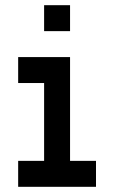

<svg xmlns="http://www.w3.org/2000/svg" viewBox="-20 -720 440 740"><path d="M50 0H350V-100H250V-500H50V-400H150V-100H50ZM150 -600H250V-700H150Z"/></svg>

Font: Connection Serif
Style: Regular
Weight: 400
Version: Version 0.2